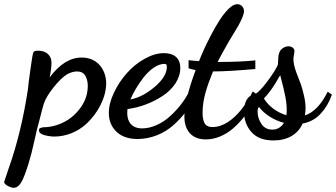

<svg xmlns="http://www.w3.org/2000/svg" viewBox="-116 -620 1605 917"><path d="M81.1 -9.8C73.7 -8.8 69.8 -4.9 69.8 2C69.8 12.7 78.6 20.5 95.7 25.4C112.8 29.8 128.9 32.2 144 32.2C200.2 32.2 255.4 8.8 294.4 -26.9C354 -80.6 391.1 -157.2 391.1 -222.2C391.1 -279.3 356 -345.2 273.9 -345.2C218.8 -345.2 168 -313.5 121.1 -250C127 -278.8 129.9 -302.2 129.9 -320.8C129.9 -354 106.4 -377.9 66.9 -377.9C53.7 -377.9 46.4 -375.5 43.9 -371.1C41 -366.7 36.1 -340.3 29.8 -292C22.9 -243.7 18.6 -210 17.1 -191.9C-3.9 -54.2 -34.7 72.8 -76.2 189C-89.4 228.5 -96.2 248.5 -96.2 249C-96.2 255.4 -90.3 261.7 -79.1 268.1C-67.4 273.9 -58.1 276.9 -50.8 276.9C-37.1 276.9 -25.9 269 -16.6 253.9C-7.3 238.8 -4.4 231 2 214.8C8.3 198.7 14.2 180.7 20.5 160.6C26.4 140.6 31.2 123.5 34.7 109.9C38.1 96.2 42.5 77.1 48.3 52.2C53.7 27.3 57.6 9.8 60.1 0C62.5 -10.3 66.9 -25.9 72.3 -45.9C77.6 -65.9 81.5 -81.5 84 -91.8C85 -94.2 86.4 -100.1 88.9 -109.4C91.3 -118.7 93.3 -125.5 95.2 -129.9C102.5 -149.9 117.2 -174.3 140.1 -203.1C163.1 -231.9 184.1 -252.4 204.1 -265.1C221.7 -274.4 237.8 -278.8 252 -278.8C270 -278.8 283.2 -272 291.5 -258.3C299.3 -244.6 303.2 -228.5 303.2 -210C303.2 -174.3 293 -141.1 272 -110.4C251 -79.6 224.6 -55.2 191.9 -38.1C159.2 -21 125 -12.2 89.8 -12.2C88.9 -12.2 85.9 -11.2 81.1 -9.8Z M506.8 -145C520 -176.3 541.5 -213.9 570.3 -251C599.1 -287.6 636.2 -314.9 668.9 -314.9C678.7 -314.9 680.7 -311.5 680.7 -299.8C680.7 -269.5 661.6 -238.3 623.5 -205.6C585 -172.9 546.4 -152.3 506.8 -145ZM783.7 -175.8C764.6 -139.2 735.4 -100.6 697.3 -65.9C659.2 -30.8 609.4 -6.8 563 -6.8C514.6 -6.8 491.7 -36.6 491.7 -80.1C491.7 -88.9 492.2 -95.2 492.7 -99.1C550.8 -106.4 611.3 -128.9 661.1 -162.1C710.9 -194.8 745.1 -243.7 745.1 -294.9C745.1 -342.3 715.8 -366.2 667 -366.2C637.2 -366.2 606.4 -356.9 574.2 -338.9C542 -320.8 513.7 -297.9 489.3 -270C464.4 -242.2 444.3 -211.4 428.2 -177.2C411.6 -142.6 403.8 -110.4 403.8 -80.1C403.8 -43.9 416 -14.2 440.4 9.3C464.4 32.2 498 43.9 541 43.9C605 43.9 667 18.1 712.4 -22.5C757.8 -62.5 792 -108.9 814 -158.2L814.9 -160.2L787.1 -181.2Z M787.6 -293C794.9 -290.5 801.3 -288.6 805.7 -288.1C808.1 -287.6 815.9 -285.6 818.4 -285.2C782.7 -189.5 764.6 -115.2 764.6 -62C764.6 -9.3 789.6 45.9 867.7 45.9C914.1 45.9 960.9 24.4 995.6 -5.4C1012.7 -20 1029.3 -37.1 1045.4 -56.6C1076.7 -95.7 1095.7 -130.9 1111.3 -166L1112.3 -168L1091.3 -183.1L1088.4 -178.2C1075.2 -151.4 1059.1 -124.5 1034.2 -93.8C998.5 -50.3 951.2 -13.2 899.4 -13.2C878.4 -13.2 864.7 -21 858.9 -36.1C853 -51.3 851.6 -63 851.6 -83C851.6 -143.6 870.1 -202.1 901.4 -278.8C949.2 -278.8 1015.1 -282.7 1099.6 -290H1103.5V-332L1097.7 -331.1C1054.7 -326.7 999.5 -324.2 931.6 -324.2H923.3C934.1 -345.7 952.1 -378.4 977.5 -422.9C1004.9 -467.8 1019 -491.7 1020.5 -494.1C1039.6 -528.3 1049.3 -552.7 1049.3 -566.9C1049.3 -583 1037.6 -600.1 1016.6 -600.1C1004.4 -600.1 990.2 -592.3 975.1 -577.1C959.5 -561.5 944.8 -543 931.2 -521C917 -499 903.3 -475.1 889.6 -448.2C861.8 -395 845.7 -356 834.5 -328.1C814.9 -329.6 800.3 -330.6 790.5 -332L784.7 -333V-293.9Z M1121.1 -108.9C1147.9 -73.7 1192.9 -45.4 1240.2 -33.2C1226.6 -11.7 1208 -1 1184.6 -1C1162.1 -1 1145 -9.8 1132.8 -27.8C1120.6 -45.9 1114.3 -65.4 1114.3 -86.9C1114.3 -93.8 1114.7 -98.6 1116.2 -102.1C1116.7 -104 1118.7 -106.4 1121.1 -108.9ZM1144.5 -149.9C1154.8 -160.2 1165 -172.4 1175.3 -186.5C1185.5 -200.7 1193.4 -211.9 1198.7 -221.2C1204.1 -230.5 1211.9 -243.7 1222.2 -261.2C1223.1 -256.3 1226.1 -244.6 1231 -226.6C1235.8 -208.5 1239.3 -194.3 1241.2 -184.1C1249.5 -150.9 1253.4 -121.6 1253.4 -96.2C1253.4 -84.5 1252.9 -75.7 1251.5 -69.8C1206.5 -83 1166.5 -112.8 1144.5 -149.9ZM1446.3 -176.8C1416.5 -118.2 1380.9 -82 1340.3 -68.8C1342.3 -81.1 1343.3 -92.8 1343.3 -104C1343.3 -122.1 1340.8 -142.6 1335.4 -165C1330.1 -187 1325.7 -204.1 1321.3 -216.3C1316.9 -228.5 1309.6 -247.6 1299.3 -273.9C1290 -299.3 1285.2 -321.3 1285.2 -339.8C1285.2 -346.2 1290.5 -369.6 1290.5 -376C1290.5 -389.2 1277.3 -398.9 1261.2 -398.9C1248.5 -398.9 1236.3 -393.1 1225.1 -381.8C1218.3 -372.1 1214.4 -360.8 1213.4 -348.1C1212.9 -340.3 1211.9 -320.8 1211.4 -313C1210.9 -308.6 1205.1 -296.9 1193.8 -278.8C1182.1 -260.7 1173.3 -247.6 1167.5 -240.2C1148.4 -213.9 1131.3 -193.8 1116.2 -180.2C1112.8 -176.8 1106.9 -173.3 1099.1 -169.9C1093.8 -168.5 1090.8 -167 1089.4 -166C1080.1 -163.6 1072.3 -157.7 1065.4 -148.4C1052.7 -129.4 1049.3 -108.9 1049.3 -88.9C1049.3 -49.3 1061 -16.1 1085 10.7C1108.4 37.6 1143.6 50.8 1190.4 50.8C1256.8 50.8 1307.1 21.5 1329.1 -29.8C1364.7 -36.6 1393.6 -52.7 1416.5 -78.1C1439.5 -103 1456.5 -132.3 1468.3 -166L1469.2 -168L1449.2 -182.1Z"/></svg>

Font: Dancing Script
Style: Regular
Weight: 800
Designer: Pablo Impallari
Foundry: Pablo Impallari
Version: Version 2.001